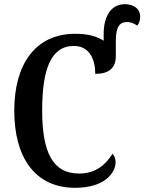

<svg xmlns="http://www.w3.org/2000/svg" viewBox="-20 -885 688 915"><path d="M338 10C480 10 531 -62 531 -113C531 -128 525 -144 516 -152C486 -105 441 -58 357 -58C229 -58 181 -163 181 -358C181 -552 221 -666 332 -666C409 -666 434 -598 434 -533C496 -533 532 -558 532 -618V-691C532 -761 553 -780 585 -780C604 -780 619 -773 634 -763C642 -772 648 -787 648 -805C648 -843 618 -865 575 -865C504 -865 474 -799 474 -724V-691C442 -711 403 -724 339 -724C147 -724 48 -577 48 -358C48 -137 145 10 338 10Z"/></svg>

Font: Noto Serif Condensed Semi
Style: Regular
Weight: 600
Width: 3
Designer: Monotype Design Team
Foundry: Monotype Imaging Inc.
Version: Version 1.002